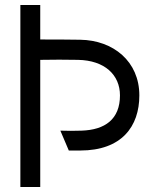

<svg xmlns="http://www.w3.org/2000/svg" viewBox="-20 -753 620 773"><path d="M142 0V-512C193 -513 243 -513 294 -512C401 -510 463 -452 463 -369C463 -273 403 -230 308 -227C280 -226 251 -226 223 -227L257 -147H303C470 -147 541 -244 541 -369C541 -506 436 -591 303 -593C250 -594 196 -594 142 -594V-733H62V0Z"/></svg>

Font: Kreadon Medium
Style: Regular
Weight: 500
Designer: kohakuno
Foundry: StudioGnu
Version: Version 1.000;Glyphs 3.1.2 (3151)